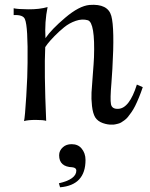

<svg xmlns="http://www.w3.org/2000/svg" viewBox="-20 -513 638 815"><path d="M586 -143Q578 -119 569.5 -98.5Q561 -78 553.5 -63Q546 -48 537.5 -36Q529 -24 522.5 -16Q516 -8 507.5 -2Q499 4 494 7Q489 10 481.5 12Q474 14 471 14.5Q468 15 462 16H456Q438 17 416.5 9.5Q395 2 384 -15Q374 -32 370.5 -63Q367 -94 368.5 -120.5Q370 -147 374 -196.5Q378 -246 379 -270Q384 -417 353 -427Q329 -434 301.5 -424.5Q274 -415 252 -397Q230 -379 211.5 -360Q193 -341 182 -327L172 -313Q167 -211 176 0Q164 -4 131.5 -4Q99 -4 82 1Q86 -15 91.5 -104.5Q97 -194 97 -246Q99 -400 86 -431Q79 -451 38 -449V-478Q53 -474 100 -473.5Q147 -473 182 -483Q169 -420 173 -351Q198 -388 257 -438Q316 -488 360 -492Q438 -498 452.5 -445.5Q467 -393 457 -220Q456 -197 453 -161Q447 -92 451 -71Q455 -50 481 -51Q529 -52 561 -154ZM343 166Q343 273 235 282L230 265Q304 248 304 211Q304 199 287 197Q231 195 231 146Q231 126 247 112Q261 99 284 99Q311 99 326 117Q343 137 343 166Z"/></svg>

Font: GFS Artemisia
Style: Regular
Weight: 400
Designer: Takis Katsoulidis and George D. Matthiopoulos
Foundry: Takis Katsoulidis and George D. Matthiopoulos
Version: Version 1.0